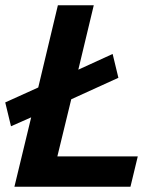

<svg xmlns="http://www.w3.org/2000/svg" viewBox="-27 -713 608 733"><path d="M28 0 92 -265 15 -231 -7 -322 119 -379 194 -693H331L272 -447L403 -507L425 -416L245 -334L192 -116H499L471 0Z"/></svg>

Font: Ubuntu Sans
Style: Bold Italic
Weight: 700
Italic angle: -13.5°
Designer: Dalton Maag Ltd
Foundry: Dalton Maag Ltd
Version: Version 1.006